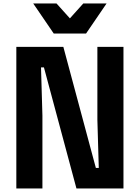

<svg xmlns="http://www.w3.org/2000/svg" viewBox="-20 -1065 790 1085"><path d="M72.3 -800H338L521.7 -116H538.2L530.3 -388V-800H677.7V0H412L228.3 -684H211.8L219.7 -412V0H72.3ZM466.3 -875.5H283.7L167.8 -1045.3H299.4L421.8 -909.2H328.2L450.6 -1045.3H582.2Z"/></svg>

Font: Martian Mono Custom sWd Rg
Style: Regular
Weight: 400
Width: 6
Monospace: yes
Designer: Alex Havermale
Foundry: Evil Martians
Version: Version 1.000